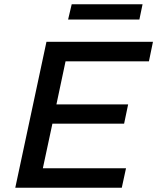

<svg xmlns="http://www.w3.org/2000/svg" viewBox="-20 -885 741 905"><path d="M52 0 199 -688H701L682 -596H289L246 -393H584L565 -302H227L182 -92H574L554 0ZM301 -793 318 -865H652L637 -793Z"/></svg>

Font: Saira SemiExpanded Medium
Style: Italic
Weight: 500
Width: 6
Italic angle: -12°
Designer: Hector Gatti with collaboration of the Omnibus-Type team
Foundry: Omnibus-Type
Version: Version 1.101